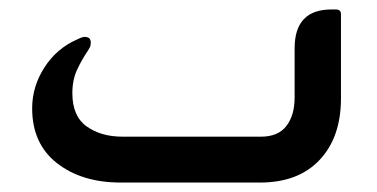

<svg xmlns="http://www.w3.org/2000/svg" viewBox="-20 -386 797 406"><path d="M681 -366H690Q701 -366 701 -356V-178Q701 -96 656 -48Q611 0 530 0H235Q153 0 100.5 -41Q48 -82 48 -157Q48 -203 74 -243.5Q100 -284 144 -303Q154 -308 159 -308Q172 -308 172 -296Q172 -290 170 -286Q168 -282 166 -279Q153 -260 143 -238.5Q133 -217 133 -189Q133 -140 163.5 -118.5Q194 -97 239 -97H532Q568 -97 585.5 -119.5Q603 -142 603 -180V-284Q603 -366 681 -366Z"/></svg>

Font: Zain
Style: Bold
Weight: 700
Designer: Zain,Boutros
Foundry: Mobile Telecommunications Company (Zain), 2024
Version: Version 1.50; ttfautohint (v1.8.4)